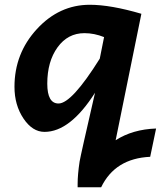

<svg xmlns="http://www.w3.org/2000/svg" viewBox="-20 -543 708 809"><path d="M226.6 -106.9Q282.2 -106.9 400.4 -295.9L418.5 -386.7Q377.4 -403.3 335.9 -403.3Q265.6 -403.3 222.4 -343.5Q179.2 -283.7 179.2 -190.4Q179.2 -106.9 226.6 -106.9ZM467.3 47.9Q538.6 2 637.7 -1.5L612.8 117.7Q464.8 124.5 406.2 246.1H307.1V232.4Q307.1 192.4 315.4 137.7Q319.3 113.3 380.4 -152.3Q275.4 12.7 167.5 12.7Q116.7 12.7 78.9 -43.7Q41 -100.1 41 -177.2Q41 -317.9 135.3 -420.4Q229.5 -522.9 358.4 -522.9Q446.3 -522.9 575.7 -484.9Z"/></svg>

Font: Cadman
Style: Bold Italic
Weight: 700
Italic angle: -12°
Designer: Paul James MIller
Foundry: High-Logic / Made with FontCreator
Version: Version 2.114;March 28, 2021;FontCreator 13.0.0.2683 64-bit